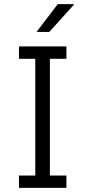

<svg xmlns="http://www.w3.org/2000/svg" viewBox="-20 -911 413 931"><path d="M72 0V-60H151V-626H72V-686H302V-626H222V-60H302V0ZM157 -756 260 -891H338V-888L219 -756Z"/></svg>

Font: Chivo Medium ExtraLight
Style: Regular
Weight: 250
Version: Version 2.002